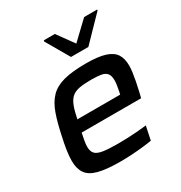

<svg xmlns="http://www.w3.org/2000/svg" viewBox="-172 -854 933 987"><g transform="rotate(-30 294.5 -360.5)"><path d="M259 8Q177 8 129.5 -4.5Q82 -17 62.5 -45.5Q43 -74 43 -120Q43 -147 48 -180.5Q53 -214 62 -254Q77 -327 95 -378Q113 -429 143 -460Q173 -491 224 -504.5Q275 -518 356 -518Q428 -518 469 -505Q510 -492 527 -465.5Q544 -439 544 -397Q544 -380 541 -358Q538 -336 533 -310Q528 -284 521 -254L513 -221H160Q155 -197 151.5 -177.5Q148 -158 148 -143Q148 -116 161 -102Q174 -88 206 -83Q238 -78 295 -78Q319 -78 349 -79Q379 -80 409.5 -82.5Q440 -85 464 -88L447 -7Q424 -3 391.5 0.5Q359 4 324.5 6Q290 8 259 8ZM175 -291H429L432 -304Q436 -325 438.5 -340.5Q441 -356 441 -369Q441 -397 430 -410.5Q419 -424 396.5 -428Q374 -432 338 -432Q293 -432 265.5 -426.5Q238 -421 221.5 -406Q205 -391 194.5 -363.5Q184 -336 175 -291ZM307 -585 227 -723 229 -729H294L365 -631L468 -729H546L544 -723L410 -585Z"/></g></svg>

Font: Saira SemiExpanded Medium
Style: Italic
Weight: 500
Width: 6
Italic angle: -12°
Designer: Hector Gatti with collaboration of the Omnibus-Type team
Foundry: Omnibus-Type
Version: Version 1.101